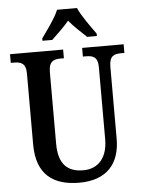

<svg xmlns="http://www.w3.org/2000/svg" viewBox="-61 -979 767 1037"><g transform="rotate(-5 322.0 -460.5)"><path d="M195 -784V-771H248C275 -797 316 -835 342 -867C368 -835 410 -797 437 -771H490V-784C463 -822 415 -886 396 -931H288C270 -886 222 -822 195 -784ZM327 10C477 10 548 -75 548 -209V-599C548 -659 575 -667 613 -667H630V-714H405V-667H421C458 -667 486 -659 486 -603V-211C486 -114 437 -55 354 -55C273 -55 220 -95 220 -210V-599C220 -659 249 -667 285 -667H302V-714H14V-667H31C67 -667 96 -659 96 -603V-217C96 -53 187 10 327 10Z"/></g></svg>

Font: Noto Serif Bengali Condensed
Style: Regular
Weight: 400
Width: 3
Designer: Juan Bruce, Universal Thirst, Indian Type Foundry and the Monotype Design Team.
Foundry: Monotype Imaging Inc.
Version: Version 2.003